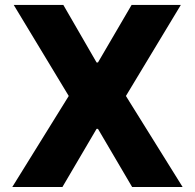

<svg xmlns="http://www.w3.org/2000/svg" viewBox="-20 -747 779 767"><path d="M29.1 0 254.6 -363.6 34.8 -727.3H233L365.8 -497.5H371.4L505.7 -727.3H702.4L483 -363.6L709.5 0H507.8L371.4 -232.2H365.8L229.4 0Z"/></svg>

Font: Inter P Extra Bold
Style: Regular
Weight: 800
Designer: Rasmus Andersson
Foundry: rsms
Version: Version 3.018;git-588b23468